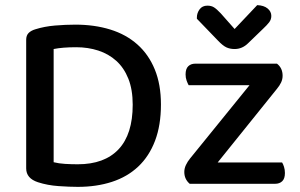

<svg xmlns="http://www.w3.org/2000/svg" viewBox="-20 -716 1168 748"><path d="M497 -308Q497 -367 480 -409.5Q463 -452 433 -479Q403 -506 363 -519Q323 -532 277 -532Q224 -532 189 -525V-84Q209 -79 233.5 -77.5Q258 -76 283 -76Q387 -76 442 -134.5Q497 -193 497 -308ZM607 -309Q607 -228 584 -167.5Q561 -107 518.5 -67Q476 -27 416 -7.5Q356 12 283 12Q251 12 208 9Q165 6 128 -6Q82 -21 82 -60V-561Q82 -578 91.5 -587.5Q101 -597 118 -602Q153 -613 194 -616.5Q235 -620 274 -620Q348 -620 409.5 -601Q471 -582 515 -543Q559 -504 583 -445.5Q607 -387 607 -309ZM719 0Q698 -18 698 -46Q698 -60 704.5 -73.5Q711 -87 720 -98L952 -384H715Q711 -391 707 -402Q703 -413 703 -426Q703 -448 713.5 -458Q724 -468 741 -468H1059Q1081 -451 1081 -421Q1081 -407 1075 -394.5Q1069 -382 1059 -370L828 -83H1079Q1083 -77 1086.5 -66Q1090 -55 1090 -42Q1090 -20 1079.5 -10Q1069 0 1052 0ZM894 -603 982 -696Q1008 -695 1022.5 -683Q1037 -671 1037 -654Q1037 -640 1028.5 -629Q1020 -618 1005 -604L947 -548Q924 -525 894 -525Q876 -525 862 -531.5Q848 -538 829 -558L747 -643V-648Q747 -665 757.5 -679.5Q768 -694 788 -694Q803 -694 813.5 -687.5Q824 -681 840 -664Z"/></svg>

Font: Baloo Chettan 2 Medium
Style: Regular
Weight: 500
Designer: Maithili Shingre, Unnati Kotecha and Ek Type
Foundry: Ek Type
Version: Version 1.640;hotconv 1.0.111;makeotfexe 2.5.65597; ttfautoh